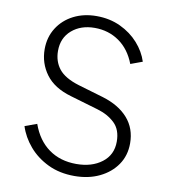

<svg xmlns="http://www.w3.org/2000/svg" viewBox="-85 -830 813 915"><g transform="rotate(10 321.5 -372.5)"><path d="M336 12Q264 12 208 -15Q152 -42 114.5 -86Q77 -130 61 -181L119 -202Q146 -126 201.5 -86Q257 -46 335 -46Q410 -46 458.5 -83Q507 -120 507 -184Q507 -242 474 -273.5Q441 -305 390 -320L254 -360Q171 -384 131.5 -437.5Q92 -491 92 -559Q92 -617 120.5 -662Q149 -707 198 -732Q247 -757 309 -757Q373 -757 425 -732.5Q477 -708 512.5 -668Q548 -628 563 -581L506 -560Q480 -628 428.5 -664Q377 -700 310 -700Q243 -700 199.5 -662.5Q156 -625 156 -562Q156 -511 184.5 -475Q213 -439 282 -418L404 -382Q484 -358 527.5 -308.5Q571 -259 571 -187Q571 -128 540.5 -83.5Q510 -39 457 -13.5Q404 12 336 12Z"/></g></svg>

Font: Plus Jakarta Sans Light
Style: Regular
Weight: 300
Designer: Gumpita Rahayu
Foundry: Tokotype
Version: Version 2.006; ttfautohint (v1.8.4.7-5d5b)